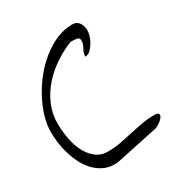

<svg xmlns="http://www.w3.org/2000/svg" viewBox="-155 -760 826 874"><g transform="rotate(-30 258.0 -323.0)"><path d="M18.6 -270.5Q18.6 -309.6 31.2 -352.1Q43.9 -394.5 66.4 -436.5Q88.9 -478.5 119.6 -516.6Q150.4 -554.7 187.5 -584Q224.6 -613.3 265.6 -630.9Q306.6 -647.5 347.7 -647.5Q371.1 -647.5 382.8 -629.9Q394.5 -612.3 394.5 -590.8Q394.5 -578.1 389.6 -561.5Q384.8 -544.9 375 -528.8Q365.2 -512.7 353 -501.5Q340.8 -490.2 326.2 -490.2Q326.2 -500 329.1 -509.3Q332 -518.6 336.9 -526.9Q341.8 -535.2 344.7 -543.9Q347.7 -552.7 347.7 -563.5Q347.7 -577.1 336.4 -579.6Q325.2 -582 314.5 -582Q312.5 -582 306.6 -582Q302.7 -582 300.8 -582Q255.9 -564.5 212.9 -535.6Q169.9 -506.8 136.7 -469.2Q103.5 -431.6 84 -386.2Q64.5 -340.8 64.5 -289.1Q64.5 -255.9 70.8 -216.3Q77.1 -176.8 92.8 -143.1Q108.4 -109.4 135.3 -86.9Q162.1 -64.5 202.1 -64.5Q235.4 -64.5 268.1 -70.8Q300.8 -77.1 333.5 -84.5Q366.2 -91.8 398.9 -97.7Q431.6 -103.5 464.8 -103.5Q472.7 -103.5 480.5 -101.6Q488.3 -99.6 488.3 -89.8Q488.3 -85 482.4 -77.6Q476.6 -70.3 467.8 -63.5Q459 -56.6 451.2 -52.7Q443.4 -48.8 441.4 -47.9L215.8 0Q213.9 0 207.5 0.5Q201.2 1 197.3 1Q165 1 139.2 -12.2Q113.3 -25.4 93.3 -46.4Q73.2 -67.4 59.1 -95.2Q44.9 -123 35.6 -153.3Q26.4 -183.6 22.5 -213.9Q18.6 -244.1 18.6 -270.5Z"/></g></svg>

Font: Indie Flower
Style: Regular
Weight: 400
Designer: Kimberly Geswein
Foundry: Kimberly Geswein
Version: Version 1.001 2010